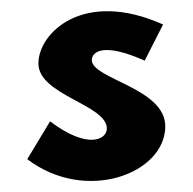

<svg xmlns="http://www.w3.org/2000/svg" viewBox="-20 -318 346 345"><path d="M70 -100 29 -32C134 48 277 -6 277 -91C277 -160 145 -176 145 -210C145 -224 164 -243 240 -209L273 -274C130 -338 49 -259 49 -204C49 -147 172 -130 172 -87C172 -67 137 -49 70 -100Z"/></svg>

Font: Hussar Tani
Style: Bold
Weight: 700
Foundry: Cannot Into Space Fonts
Version: Version 0.92